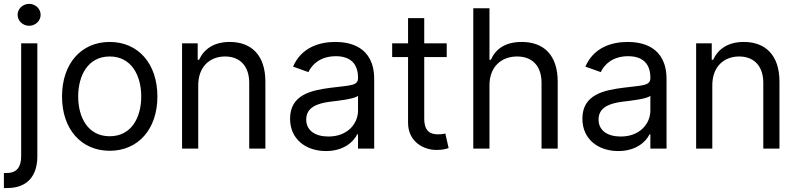

<svg xmlns="http://www.w3.org/2000/svg" viewBox="-33 -770 4136 995"><path d="M76.7 -545.5V39.8C76.7 95.2 54 126.4 2.8 126.4H-12.8V204.5H4.3C109.4 204.5 160.5 140.6 160.5 39.8V-545.5ZM117.9 -636.4C150.6 -636.4 177.6 -661.9 177.6 -693.2C177.6 -724.4 150.6 -750 117.9 -750C85.2 -750 58.2 -724.4 58.2 -693.2C58.2 -661.9 85.2 -636.4 117.9 -636.4Z M535.5 11.4C683.2 11.4 782.7 -100.9 782.7 -269.9C782.7 -440.3 683.2 -552.6 535.5 -552.6C387.8 -552.6 288.4 -440.3 288.4 -269.9C288.4 -100.9 387.8 11.4 535.5 11.4ZM535.5 -63.9C423.3 -63.9 372.2 -160.5 372.2 -269.9C372.2 -379.3 423.3 -477.3 535.5 -477.3C647.7 -477.3 698.9 -379.3 698.9 -269.9C698.9 -160.5 647.7 -63.9 535.5 -63.9Z M994.3 -328.1C994.3 -423.3 1053.3 -477.3 1133.5 -477.3C1211.3 -477.3 1258.5 -426.5 1258.5 -340.9V0H1342.3V-346.6C1342.3 -485.8 1268.1 -552.6 1157.7 -552.6C1075.3 -552.6 1024.1 -515.6 998.6 -460.2H991.5V-545.5H910.5V0H994.3Z M1656.2 12.8C1751.4 12.8 1801.1 -38.4 1818.2 -73.9H1822.4V0H1906.2V-359.4C1906.2 -532.7 1774.1 -552.6 1704.5 -552.6C1622.2 -552.6 1528.4 -524.1 1485.8 -424.7L1565.3 -396.3C1583.8 -436.1 1627.5 -478.7 1707.4 -478.7C1784.4 -478.7 1822.4 -437.9 1822.4 -367.9V-365.1C1822.4 -324.6 1781.2 -328.1 1681.8 -315.3C1580.6 -302.2 1470.2 -279.8 1470.2 -154.8C1470.2 -48.3 1552.6 12.8 1656.2 12.8ZM1669 -62.5C1602.3 -62.5 1554 -92.3 1554 -150.6C1554 -214.5 1612.2 -234.4 1677.6 -242.9C1713.1 -247.2 1808.2 -257.1 1822.4 -274.1V-197.4C1822.4 -129.3 1768.5 -62.5 1669 -62.5Z M2282 -545.5H2165.5V-676.1H2081.7V-545.5H1999.3V-474.4H2081.7V-133.5C2081.7 -38.4 2158.4 7.1 2229.4 7.1C2260.7 7.1 2280.5 1.4 2291.9 -2.8L2274.9 -78.1C2267.8 -76.7 2256.4 -73.9 2237.9 -73.9C2201 -73.9 2165.5 -85.2 2165.5 -156.2V-474.4H2282Z M2503.6 -328.1C2503.6 -423.3 2564.3 -477.3 2647 -477.3C2725.9 -477.3 2773.4 -427.6 2773.4 -340.9V0H2857.2V-346.6C2857.2 -486.9 2782.7 -552.6 2671.2 -552.6C2585.2 -552.6 2536.2 -516.7 2510.7 -460.2H2503.6V-727.3H2419.7V0H2503.6Z M3171.2 12.8C3266.3 12.8 3316.1 -38.4 3333.1 -73.9H3337.4V0H3421.2V-359.4C3421.2 -532.7 3289.1 -552.6 3219.5 -552.6C3137.1 -552.6 3043.3 -524.1 3000.7 -424.7L3080.3 -396.3C3098.7 -436.1 3142.4 -478.7 3222.3 -478.7C3299.4 -478.7 3337.4 -437.9 3337.4 -367.9V-365.1C3337.4 -324.6 3296.2 -328.1 3196.7 -315.3C3095.5 -302.2 2985.1 -279.8 2985.1 -154.8C2985.1 -48.3 3067.5 12.8 3171.2 12.8ZM3183.9 -62.5C3117.2 -62.5 3068.9 -92.3 3068.9 -150.6C3068.9 -214.5 3127.1 -234.4 3192.5 -242.9C3228 -247.2 3323.2 -257.1 3337.4 -274.1V-197.4C3337.4 -129.3 3283.4 -62.5 3183.9 -62.5Z M3658.4 -328.1C3658.4 -423.3 3717.3 -477.3 3797.6 -477.3C3875.4 -477.3 3922.6 -426.5 3922.6 -340.9V0H4006.4V-346.6C4006.4 -485.8 3932.2 -552.6 3821.7 -552.6C3739.3 -552.6 3688.2 -515.6 3662.6 -460.2H3655.5V-545.5H3574.6V0H3658.4Z"/></svg>

Font: Karasuma Gothic
Style: Regular
Weight: 400
Designer: Rasmus Andersson, Ryoko Nishizuka
Foundry: Genbu
Version: Version 1.00